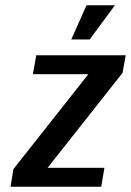

<svg xmlns="http://www.w3.org/2000/svg" viewBox="-20 -710 498 730"><path d="M20 0 31 -67 316 -428H105L118 -500H458L446 -433L161 -72H377L365 0ZM251 -560 309 -690H417L321 -560Z"/></svg>

Font: Cuprum SemiBold
Style: Italic
Weight: 600
Italic angle: -10°
Version: Version 3.000